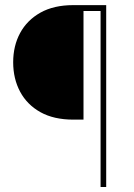

<svg xmlns="http://www.w3.org/2000/svg" viewBox="-20 -748 534 768"><path d="M400.9 -704.1H314V-269.5H273.4Q195.3 -269.5 141.8 -299.3Q88.4 -329.1 60.5 -381.1Q32.7 -433.1 32.7 -499Q32.7 -564.5 60.5 -616Q88.4 -667.5 141.8 -697.5Q195.3 -727.5 272.9 -727.5H400.9ZM382.3 0V-727.5H404.8V0Z"/></svg>

Font: Inter 28pt Thin
Style: Regular
Weight: 250
Designer: Rasmus Andersson
Foundry: rsms
Version: Version 4.001;git-66647c0bb